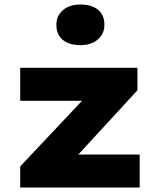

<svg xmlns="http://www.w3.org/2000/svg" viewBox="-20 -835 718 855"><path d="M70 0V-94L411 -456L418 -386H70V-533H592V-433L271 -84L261 -147H602V0ZM338 -634Q288 -634 259.5 -657.5Q231 -681 231 -725Q231 -764 260 -789.5Q289 -815 338 -815Q388 -815 416.5 -791.5Q445 -768 445 -725Q445 -685 416 -659.5Q387 -634 338 -634Z"/></svg>

Font: Lexend Exa ExtraBold
Style: Regular
Weight: 800
Designer: Bonnie Shaver-Troup, Thomas Jockin
Foundry: Lexend
Version: Version 1.007